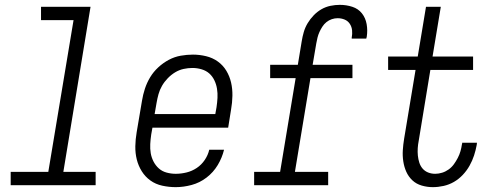

<svg xmlns="http://www.w3.org/2000/svg" viewBox="-20 -763 2040 791"><path d="M24 0V-55H179L283 -680H149V-735H353L241 -55H374V0Z M704 8Q676 8 648.5 2Q621 -4 599.5 -19.5Q578 -35 564 -57.5Q550 -80 543.5 -106Q537 -132 537.5 -160.5Q538 -189 543 -218L565 -348Q569 -373 577 -397.5Q585 -422 598.5 -444.5Q612 -467 632 -485.5Q652 -504 675.5 -516.5Q699 -529 724.5 -533.5Q750 -538 775 -538Q802 -538 829 -531.5Q856 -525 877.5 -509.5Q899 -494 912.5 -471.5Q926 -449 932 -423Q938 -397 937.5 -368.5Q937 -340 932 -312L920 -237H608L603 -209Q600 -189 599 -169.5Q598 -150 601 -132Q604 -114 612.5 -97.5Q621 -81 634.5 -69Q648 -57 666.5 -52Q685 -47 704 -47Q726 -47 748.5 -52.5Q771 -58 790.5 -71Q810 -84 823.5 -104Q837 -124 842 -146H903Q895 -113 877 -83Q859 -53 831 -31.5Q803 -10 769.5 -1Q736 8 704 8ZM617 -293H867L872 -321Q875 -341 876 -360Q877 -379 874 -397.5Q871 -416 863 -432.5Q855 -449 842 -460.5Q829 -472 810.5 -477.5Q792 -483 773 -483Q755 -483 736.5 -479Q718 -475 701.5 -465Q685 -455 671 -440.5Q657 -426 647.5 -409.5Q638 -393 633 -375Q628 -357 625 -339Z M1027 0V-55H1134L1198 -441H1093V-496H1207L1223 -593Q1226 -612 1231.5 -631Q1237 -650 1247.5 -667.5Q1258 -685 1272.5 -700Q1287 -715 1304.5 -725Q1322 -735 1341.5 -739Q1361 -743 1380 -743Q1407 -743 1431.5 -735Q1456 -727 1471 -708Q1486 -689 1490.5 -663.5Q1495 -638 1491 -612Q1490 -610 1490 -608Q1490 -606 1489 -604H1429Q1429 -605 1429 -606Q1429 -607 1429 -608Q1432 -623 1430.5 -638Q1429 -653 1421 -665Q1413 -677 1399.5 -682.5Q1386 -688 1371 -688Q1359 -688 1347 -684Q1335 -680 1325 -672Q1315 -664 1308 -653Q1301 -642 1296 -631Q1291 -620 1288 -608Q1285 -596 1283 -584L1268 -496H1432V-441H1259L1195 -55H1332V0Z M1763 8Q1740 8 1717.5 1.5Q1695 -5 1679 -20Q1663 -35 1654 -55Q1645 -75 1641.5 -98Q1638 -121 1639.5 -144.5Q1641 -168 1645 -192L1692 -475H1579V-530H1701L1735 -735H1796L1762 -530H1929V-475H1753L1705 -183Q1702 -168 1701 -152.5Q1700 -137 1701.5 -122Q1703 -107 1707.5 -93Q1712 -79 1721 -68.5Q1730 -58 1743.5 -52.5Q1757 -47 1773 -47Q1787 -47 1801.5 -51.5Q1816 -56 1828.5 -65Q1841 -74 1850 -86.5Q1859 -99 1866 -112.5Q1873 -126 1877 -140Q1881 -154 1883 -168Q1884 -170 1884 -171.5Q1884 -173 1884 -175H1945Q1945 -173 1944.5 -170.5Q1944 -168 1944 -166Q1940 -144 1933 -122.5Q1926 -101 1914.5 -80.5Q1903 -60 1886.5 -42.5Q1870 -25 1850 -13.5Q1830 -2 1807.5 3Q1785 8 1763 8Z"/></svg>

Font: Iosevka Slab Light Oblique
Style: Regular
Weight: 300
Italic angle: -9°
Monospace: yes
Designer: Belleve Invis
Foundry: Belleve Invis
Version: Version 11.1.1; ttfautohint (v1.8.3)